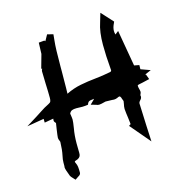

<svg xmlns="http://www.w3.org/2000/svg" viewBox="-210 -990 1103 1197"><g transform="rotate(-15 341.5 -391.5)"><path d="M128.9 91.8 116.7 78.6Q105.5 67.4 101.1 59.6Q82.5 12.2 82.5 0L83 -5.9H83.5V-30.3Q83.5 -50.8 88.9 -73.7Q96.7 -109.4 98.1 -161.1L95.2 -168.9Q89.8 -180.2 89.8 -188.5Q89.8 -197.8 96.7 -244.6Q100.1 -263.2 102.5 -281.7Q92.3 -290.5 91.8 -299.8Q91.8 -306.2 92.8 -312L35.2 -301.8L34.7 -326.2L-75.2 -307.6Q13.7 -362.3 27.3 -372.1Q58.1 -393.1 88.4 -407.7Q100.1 -413.1 103 -421.1Q106 -429.2 106 -442.4Q106 -480 103.5 -537.6Q102.1 -575.7 101.6 -614.7Q101.6 -624 107.4 -630.4L101.1 -631.8L126 -720.7L128.4 -793L165 -796.4L170.4 -791L191.9 -829.6L230 -819.8Q228.5 -799.3 226.1 -778.8Q220.7 -731.9 220.7 -616.2V-582Q220.7 -505.4 219.7 -475.1Q218.8 -457 218.8 -439.5V-439Q264.6 -461.9 313.5 -471.4Q362.3 -481 411.4 -485.8Q460.4 -490.7 509.3 -500.5Q519.5 -502.4 519.5 -511.7L519 -516.1Q511.2 -606.9 511.2 -675.8Q511.2 -760.3 530.3 -815.4Q535.6 -832 547.4 -873.5L616.2 -798.3L612.3 -789.1Q599.6 -764.2 599.6 -741.7Q599.6 -729.5 603.5 -718.3L625 -735.4L665.5 -502L697.8 -495.6L697.3 -468.8L758.3 -446.8L715.8 -428.2H722.2L734.4 -395.5L715.3 -391.1Q694.8 -385.7 688.5 -384.8Q669.9 -381.8 662.4 -379.4Q654.8 -377 654.8 -374Q654.8 -364.7 660.6 -343.3Q661.6 -339.4 662.1 -333.5Q662.1 -327.6 658.7 -320.3L655.3 -313Q656.7 -308.6 656.7 -304.2Q656.7 -300.8 655.3 -295.9Q653.8 -291 649.7 -286.1Q645.5 -281.2 642.8 -278.3Q640.1 -275.4 638.4 -271.5Q636.7 -267.6 636.7 -264.6Q639.2 -190.4 642.6 -116.7Q644 -96.7 647.5 -16.6L537.6 -146L549.3 -153.8L549.8 -156.2Q547.9 -176.8 544.9 -197.8Q540.5 -225.6 538.1 -254.9Q538.1 -271 542 -286.1Q544.4 -295.4 544.9 -304.2Q544.9 -306.2 542.7 -310.8Q540.5 -315.4 538.6 -320.8Q538.1 -323.7 536.6 -328.1Q531.7 -338.9 527.3 -338.9Q521 -338.9 510.7 -333Q500 -328.6 489.7 -328.6Q482.9 -328.6 476.1 -329.6Q461.4 -330.6 435.5 -330.6Q402.3 -321.8 392.6 -321.8Q381.3 -321.8 373.5 -326.2L340.8 -335.4Q362.3 -355.5 364.5 -358.6Q366.7 -361.8 370.6 -365.7L360.8 -364.3Q346.2 -363.3 339.1 -360.1Q332 -356.9 328.1 -348.6L324.7 -339.8Q299.8 -336.4 288.6 -336.4Q277.8 -336.4 268.1 -336.9Q258.3 -337.4 249.5 -337.4Q231.4 -337.4 220.5 -333Q209.5 -328.6 203.1 -314.9Q208 -284.7 208 -275.9Q208 -260.7 201.7 -221.7Q193.4 -177.7 193.4 -124L194.3 -63.5Q194.3 -58.6 193.4 -50.8Q189.5 -30.8 160.6 -22.9Q153.3 -21 153.3 -17.6Q153.3 -14.2 156.7 -7.8Q163.1 4.9 164.8 18.6Q166.5 32.2 166.5 56.2Q166.5 69.8 147.9 78.6L146 80.1Z"/></g></svg>

Font: Unutterable
Style: Regular
Weight: 400
Designer: GGBotNet
Foundry: f0n7.com
Version: 1.00